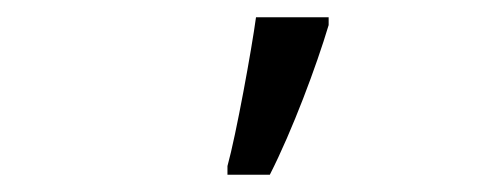

<svg xmlns="http://www.w3.org/2000/svg" viewBox="-20 -808 570 222"><path d="M243 -616V-606H292C318 -657 346 -732 360 -779V-788H276C271 -751 253 -652 243 -616Z"/></svg>

Font: Noto Sans Mono Condensed
Style: Regular
Weight: 400
Width: 3
Designer: Monotype Design Team
Foundry: Monotype Imaging Inc.
Version: Version 2.014